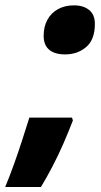

<svg xmlns="http://www.w3.org/2000/svg" viewBox="-78 -581 385 734"><path d="M-58.1 133.8Q-40.5 91.3 -24.4 46.4Q-8.3 1.5 6.3 -43.7Q21 -88.9 34.2 -131.3H197.3L200.7 -120.6Q183.6 -76.2 164.1 -31.5Q144.5 13.2 122.8 54.9Q101.1 96.7 78.6 133.8ZM170.4 -373Q131.8 -373 110.4 -390.6Q88.9 -408.2 88.9 -444.3Q88.9 -479.5 103.3 -505.6Q117.7 -531.7 143.8 -546.1Q169.9 -560.5 204.6 -560.5Q241.2 -560.5 262.9 -542.7Q284.7 -524.9 284.7 -489.7Q284.7 -429.7 251.7 -401.4Q218.8 -373 170.4 -373Z"/></svg>

Font: Open Sans SemiCondensed ExtraBold
Style: Italic
Weight: 800
Width: 4
Italic angle: -12°
Designer: Monotype Design Team
Foundry: Monotype Imaging Inc.
Version: Version 3.003